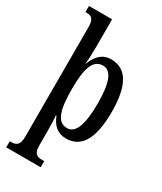

<svg xmlns="http://www.w3.org/2000/svg" viewBox="-244 -846 989 1172"><g transform="rotate(30 251.0 -260.0)"><path d="M12 240H255V197H241C204 197 181 188 181 129V37C181 -17 179 -69 177 -81H181C203 -24 239 11 300 11C404 11 462 -75 462 -268C462 -461 404 -546 299 -546C237 -546 201 -506 177 -445H175C178 -454 181 -528 181 -571V-760H18V-717H25C57 -717 80 -708 80 -647V125C80 186 57 197 20 197H12ZM274 -47C202 -47 181 -128 181 -271C181 -406 202 -488 275 -488C336 -488 362 -413 362 -272C362 -128 336 -47 274 -47Z"/></g></svg>

Font: Noto Serif Sinhala ExtraCondensed Medium
Style: Regular
Weight: 500
Width: 2
Designer: Jelle Bosma - Monotype Design Team
Foundry: Monotype Imaging Inc.
Version: Version 2.007